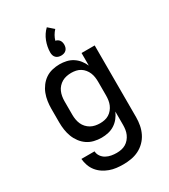

<svg xmlns="http://www.w3.org/2000/svg" viewBox="-236 -882 1071 1215"><g transform="rotate(-30 300.0 -274.0)"><path d="M296 223Q271 223 246.5 220Q222 217 198.5 208.5Q175 200 154 186Q133 172 117.5 152.5Q102 133 93.5 109Q85 85 83 60H179Q180 80 191.5 96.5Q203 113 220.5 122.5Q238 132 257.5 135.5Q277 139 296 139Q314 139 331 135.5Q348 132 362.5 123.5Q377 115 388.5 101.5Q400 88 407 72Q414 56 416.5 39Q419 22 419 5V-92Q409 -69 393.5 -49.5Q378 -30 357 -16.5Q336 -3 311.5 2.5Q287 8 262 8Q235 8 208 1.5Q181 -5 159 -20Q137 -35 120.5 -57Q104 -79 94.5 -104Q85 -129 81 -156Q77 -183 77 -210V-310Q77 -337 81 -364Q85 -391 94.5 -416Q104 -441 120.5 -463Q137 -485 159 -500Q181 -515 208 -521.5Q235 -528 262 -528Q287 -528 311.5 -522.5Q336 -517 357 -503.5Q378 -490 393.5 -470.5Q409 -451 419 -428V-520H515V5Q515 34 509.5 63Q504 92 491 118.5Q478 145 457 166Q436 187 410 200Q384 213 355 218Q326 223 296 223ZM299 -76Q316 -76 333 -79.5Q350 -83 364.5 -92Q379 -101 390 -114.5Q401 -128 407.5 -143.5Q414 -159 416.5 -176Q419 -193 419 -210V-310Q419 -327 416.5 -344Q414 -361 407.5 -376.5Q401 -392 390 -405.5Q379 -419 364.5 -428Q350 -437 333 -440.5Q316 -444 299 -444Q282 -444 264.5 -440.5Q247 -437 232 -428.5Q217 -420 205 -407Q193 -394 186 -378Q179 -362 176 -344.5Q173 -327 173 -310V-210Q173 -193 176 -175.5Q179 -158 186 -142Q193 -126 205 -113Q217 -100 232 -91.5Q247 -83 264.5 -79.5Q282 -76 299 -76ZM300 -570Q290 -570 280 -573Q270 -576 262.5 -583.5Q255 -591 252 -601Q249 -611 249 -621Q249 -642 253 -662.5Q257 -683 264.5 -702.5Q272 -722 283.5 -739.5Q295 -757 310 -771L351 -735Q338 -721 328.5 -704.5Q319 -688 314 -670Q322 -669 329.5 -664.5Q337 -660 342 -653Q347 -646 349 -637.5Q351 -629 351 -621Q351 -611 348 -601Q345 -591 337.5 -583.5Q330 -576 320 -573Q310 -570 300 -570Z"/></g></svg>

Font: Iosevka Fixed Medium Extended
Style: Regular
Weight: 500
Width: 7
Monospace: yes
Designer: Belleve Invis
Foundry: Belleve Invis
Version: Version 24.1.1; ttfautohint (v1.8.4)